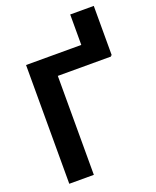

<svg xmlns="http://www.w3.org/2000/svg" viewBox="-162 -987 878 1080"><g transform="rotate(-20 277.5 -446.5)"><path d="M533.7 -597.2H527.8V-592.3H209V0H62V-710.9H392.6V-893.1H533.7Z"/></g></svg>

Font: MAUL Bold
Style: Bold
Weight: 700
Designer: MAUL
Version: Version 1.0; 2020; ttfautohint (v1.8.3)